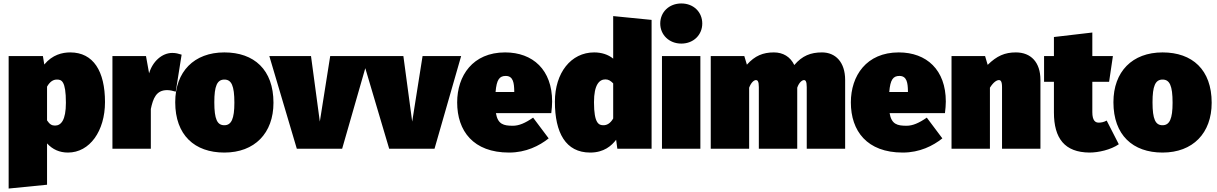

<svg xmlns="http://www.w3.org/2000/svg" viewBox="-20 -860 7033 1110"><path d="M386 -557C341 -557 283 -544 236 -487L228 -536H30V230L252 208V-31C284 4 324 22 373 22C499 22 587 -103 587 -270C587 -448 520 -557 386 -557ZM298 -134C280 -134 267 -141 252 -164V-359C270 -391 290 -400 309 -400C335 -400 361 -394 361 -266C361 -165 333 -134 298 -134Z M976 -554C917 -554 862 -505 842 -436L824 -536H630V0H852V-230C865 -291 883 -339 946 -339C963 -339 979 -335 996 -330L1030 -544C1010 -550 997 -554 976 -554Z M1277 -557C1102 -557 993 -446 993 -269C993 -79 1105 22 1277 22C1452 22 1561 -90 1561 -266C1561 -457 1449 -557 1277 -557ZM1277 -400C1318 -400 1335 -365 1335 -266C1335 -174 1318 -136 1277 -136C1236 -136 1219 -170 1219 -269C1219 -362 1235 -400 1277 -400Z M2112 -536H1889L1829 -157L1778 -536H1537L1696 0H1958Z M2646 -536H2423L2363 -157L2312 -536H2071L2230 0H2492Z M3172 -273C3172 -456 3061 -557 2900 -557C2713 -557 2623 -422 2623 -268C2623 -103 2716 22 2923 22C3021 22 3098 -17 3152 -60L3062 -180C3016 -148 2980 -133 2945 -133C2892 -133 2858 -141 2847 -206H3167C3170 -227 3172 -256 3172 -273ZM2953 -328H2845C2851 -401 2868 -421 2904 -421C2948 -421 2952 -378 2953 -335Z M3525 -767V-521C3496 -545 3457 -557 3415 -557C3281 -557 3188 -439 3188 -272C3188 -93 3250 22 3392 22C3472 22 3516 -18 3542 -52L3549 0H3747V-745ZM3469 -136C3443 -136 3414 -144 3414 -269C3414 -371 3445 -401 3480 -401C3498 -401 3510 -393 3525 -378V-175C3509 -147 3489 -136 3469 -136Z M3919 -840C3848 -840 3797 -790 3797 -724C3797 -659 3848 -608 3919 -608C3990 -608 4040 -659 4040 -724C4040 -790 3990 -840 3919 -840ZM4029 -536H3807V0H4029Z M4732 -557C4667 -557 4618 -538 4572 -484C4549 -532 4507 -557 4454 -557C4392 -557 4344 -538 4298 -486L4283 -536H4089V0H4311V-353C4323 -385 4340 -397 4350 -397C4360 -397 4367 -390 4367 -356V0H4589V-353C4600 -385 4618 -397 4628 -397C4637 -397 4644 -390 4644 -356V0H4866V-398C4866 -500 4811 -557 4732 -557Z M5448 -273C5448 -456 5337 -557 5176 -557C4989 -557 4899 -422 4899 -268C4899 -103 4992 22 5199 22C5297 22 5374 -17 5428 -60L5338 -180C5292 -148 5256 -133 5221 -133C5168 -133 5134 -141 5123 -206H5443C5446 -227 5448 -256 5448 -273ZM5229 -328H5121C5127 -401 5144 -421 5180 -421C5224 -421 5228 -378 5229 -335Z M5853 -557C5789 -557 5743 -537 5690 -485L5675 -536H5481V0H5703V-353C5723 -385 5742 -397 5755 -397C5765 -397 5773 -390 5773 -356V0H5995V-398C5995 -500 5940 -557 5853 -557Z M6378 -163C6362 -154 6346 -151 6332 -151C6312 -151 6295 -163 6295 -212V-387H6392L6414 -536H6295V-672L6073 -646V-536H6016V-387H6073V-210C6073 -60 6135 21 6279 22C6330 22 6402 6 6448 -26Z M6701 -557C6526 -557 6417 -446 6417 -269C6417 -79 6529 22 6701 22C6876 22 6985 -90 6985 -266C6985 -457 6873 -557 6701 -557ZM6701 -400C6742 -400 6759 -365 6759 -266C6759 -174 6742 -136 6701 -136C6660 -136 6643 -170 6643 -269C6643 -362 6659 -400 6701 -400Z"/></svg>

Font: Fira Sans Ultra
Style: Regular
Weight: 950
Designer: Carrois Corporate & Edenspiekermann AG
Foundry: Carrois Corporate GbR & Edenspiekermann AG
Version: Version 4.203;PS 004.203;hotconv 1.0.88;makeotf.lib2.5.64775